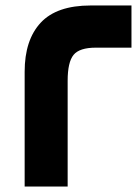

<svg xmlns="http://www.w3.org/2000/svg" viewBox="-20 -681 510 701"><path d="M227 0H70V-419Q70 -535 128.5 -598Q187 -661 311 -661H460V-507H330Q270 -507 248.5 -480.5Q227 -454 227 -386Z"/></svg>

Font: Readex Pro bold
Style: Bold
Weight: 700
Designer: Bonnie Shaver-Troup, Thomas Jockin
Foundry: Lexend
Version: Version 1.200; ttfautohint (v1.8.3)